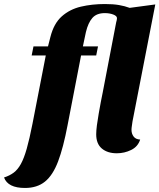

<svg xmlns="http://www.w3.org/2000/svg" viewBox="-111 -740 790 952"><path d="M13 192Q-72 192 -91 140Q-63 131 -43 116Q-23 101 -7.5 73Q8 45 21.5 -2.5Q35 -50 50 -126L116 -465H46L55 -510H127L139 -557Q156 -624 195.5 -659Q235 -694 290 -707Q345 -720 409 -720Q450 -720 479 -715Q508 -710 532 -701L659 -718L546 -138Q545 -129 543 -117Q541 -105 541 -96Q541 -77 551.5 -63Q562 -49 584 -48Q573 -13 539.5 3.5Q506 20 468 20Q422 20 394 -3.5Q366 -27 366 -74Q366 -92 369.5 -119Q373 -146 378.5 -177Q384 -208 389 -235Q394 -262 398 -280L465 -629Q469 -642 469 -650Q469 -661 450.5 -668Q432 -675 409 -675Q368 -675 347 -651Q326 -627 315 -581L300 -510H375L366 -465H291L224 -119Q203 -8 177 60.5Q151 129 112 160.5Q73 192 13 192Z"/></svg>

Font: Sansita Swashed
Style: Bold
Weight: 700
Designer: Pablo Cosgaya
Foundry: Omnibus-Type
Version: Version 1.003; ttfautohint (v1.8.3)